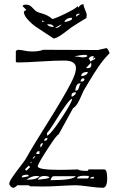

<svg xmlns="http://www.w3.org/2000/svg" viewBox="-20 -885 582 910"><path d="M24 -15Q24 -24 40.5 -48Q57 -72 78.5 -99.5Q100 -127 105 -137Q135 -191 208 -307Q281 -423 315 -489Q340 -536 340 -562Q340 -598 284 -598Q240 -598 170.5 -593.5Q101 -589 65 -589Q55 -589 55 -593V-642Q55 -644 59.5 -646.5Q64 -649 67 -649Q76 -649 95.5 -645Q115 -641 131 -641Q165 -641 184 -649L444 -648L484 -657Q490 -657 498 -637L499 -634L498 -631Q484 -617 471.5 -602Q459 -587 446 -567.5Q433 -548 426 -537.5Q419 -527 403 -500Q387 -473 382 -465Q376 -456 367 -434.5Q358 -413 348.5 -396.5Q339 -380 326 -372L258 -248Q250 -248 204.5 -177.5Q159 -107 159 -97Q159 -80 262 -80Q298 -80 350 -82Q356 -75 394 -75Q397 -75 400 -82H474Q488 -82 488 -40Q488 5 467 5Q444 5 401 -1Q358 -7 339 -7Q315 -7 266.5 -4Q218 -1 177 -1Q170 -1 157 -1.5Q144 -2 134 -2H123L116 -7H61Q60 -3 53 1Q46 5 43 5Q37 5 30.5 -1.5Q24 -8 24 -15ZM151 -51Q130 -51 105 -33Q155 -33 167 -50Q165 -50 158.5 -50.5Q152 -51 151 -51ZM189 -51Q167 -51 159 -33Q163 -34 175.5 -35Q188 -36 199 -38Q210 -40 215 -44Q209 -51 189 -51ZM339 -50H234Q229 -50 224.5 -43Q220 -36 220 -31Q326 -31 339 -50ZM401 -51Q399 -51 391 -51.5Q383 -52 378 -52Q347 -52 345 -39H394Q401 -39 401 -51ZM425 -47Q408 -47 407 -39H425ZM107 -57Q83 -57 83 -44Q94 -44 116 -50Q116 -57 107 -57ZM98 -82 105 -76 123 -93 116 -100ZM129 -119 123 -112H129ZM145 -144Q142 -144 138.5 -140Q135 -136 135 -131L148 -143ZM167 -169Q152 -169 152 -155H167ZM181 -206Q171 -206 171 -193Q171 -192 172 -189V-186Q178 -190 184 -206ZM205 -231Q190 -231 190 -220Q191 -218 191 -217Q205 -219 205 -231ZM203 -255V-242Q219 -246 270.5 -323.5Q322 -401 322 -417Q307 -417 234 -298Q214 -266 203 -255ZM340 -448Q319 -448 319 -433Q319 -432 320 -429V-426Q340 -435 340 -448ZM358 -490Q348 -490 342.5 -479Q337 -468 337 -455Q351 -455 354.5 -471Q358 -487 363 -489ZM378 -514Q362 -514 362 -498Q380 -498 380 -509Q380 -512 378 -514ZM396 -544Q365 -544 365 -524Q375 -524 385.5 -529.5Q396 -535 396 -544ZM412 -589 388 -563Q389 -563 393 -562H397Q413 -562 413 -578L412 -583Q412 -588 412 -589ZM400 -606Q407 -602 407 -593L431 -606V-613L420 -606L425 -618L420 -619Q406 -619 400 -606ZM332 -618Q335 -618 351 -616Q367 -614 370 -613Q387 -613 394 -618Q393 -625 383 -625Q365 -625 332 -618ZM93 -829Q93 -831 98.5 -834.5Q104 -838 105 -838L87 -856Q89 -863 103 -863Q115 -863 122 -858.5Q129 -854 137 -845Q145 -836 154 -830Q159 -827 184 -819.5Q209 -812 228 -795Q234 -795 263.5 -808Q293 -821 320 -836Q347 -851 346 -856L352 -849Q360 -865 376 -865Q376 -855 383.5 -838.5Q391 -822 391 -813Q391 -812 390 -806V-800Q384 -797 354 -778Q324 -759 321 -757Q312 -751 295.5 -738Q279 -725 264.5 -715.5Q250 -706 235 -702Q230 -706 200 -725Q170 -744 150 -758Q130 -772 111.5 -792.5Q93 -813 93 -829ZM272 -770Q245 -756 241 -752Q261 -752 272 -770ZM203 -770Q210 -757 235 -757Q230 -770 215 -770ZM179 -788V-782H192ZM321 -801Q295 -801 285 -782Q289 -781 290 -781Q321 -788 321 -795ZM352 -820Q340 -820 340 -806L359 -819Q358 -819 355 -820Z"/></svg>

Font: CabinSketch
Style: Regular
Weight: 400
Designer: Pablo Impallari
Foundry: Pablo Impallari. www.impallari.com Igino Marini. www.ikern.com
Version: Version 1.002